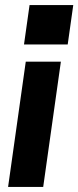

<svg xmlns="http://www.w3.org/2000/svg" viewBox="-20 -740 310 760"><path d="M97 -720H270L248 -564H75ZM12 0 82 -496H221L151 0Z"/></svg>

Font: Host Grotesk Black
Style: Italic
Weight: 900
Italic angle: -8°
Designer: Doğukan Karapınar based on Poppins by Indian Type Foundry, Jonny Pinhorn
Foundry: Element Type
Version: Version 1.000; ttfautohint (v1.8.4.7-5d5b);gftools[0.9.33]